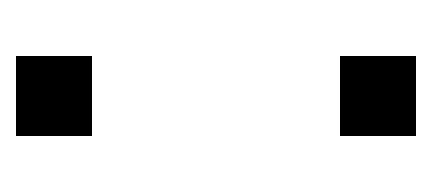

<svg xmlns="http://www.w3.org/2000/svg" viewBox="-170 -370 540 240"><g transform="rotate(90 100.0 -250.0)"><path d="M50 -405V-500H150V-405ZM50 0V-95H150V0Z"/></g></svg>

Font: TASA Orbiter Display
Style: Regular
Weight: 400
Designer: Weizhong Zhang
Version: Version 1.000;Glyphs 3.1.2 (3151)